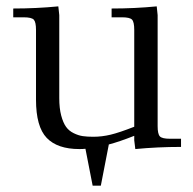

<svg xmlns="http://www.w3.org/2000/svg" viewBox="-20 -466 613 609"><path d="M22 -411.1V-439Q94.7 -439 165 -445.8L168 -418V-154.8Q168 -122.6 174.1 -99.6Q180.2 -76.7 189.5 -63.7Q198.7 -50.8 213.9 -43.5Q229 -36.1 242.9 -34.2Q256.8 -32.2 275.9 -32.2Q303.2 -32.2 330.8 -38.8Q358.4 -45.4 405.8 -64V-371.1Q405.8 -396.5 398.7 -403.8Q391.6 -411.1 367.2 -411.1H334V-439Q407.2 -439 477.1 -445.8L480 -418V-65.9Q480 -41 487.1 -33.4Q494.1 -25.9 519 -25.9H554.2V0Q479.5 0 409.2 6.8L405.8 -21V-35.2Q357.4 -16.1 325.2 -7.8L299.8 123H273.9L251 5.9Q243.2 6.8 231.9 6.8Q162.1 6.8 128.2 -28.6Q94.2 -64 94.2 -149.9V-371.1Q94.2 -396 87.2 -403.6Q80.1 -411.1 55.2 -411.1Z"/></svg>

Font: Dihjauti S
Style: Regular
Weight: 400
Designer: T. Christopher White
Version: Version 3.0.0